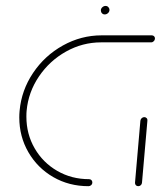

<svg xmlns="http://www.w3.org/2000/svg" viewBox="-20 -640 553 660"><path d="M297.4 -13Q297.4 -7.4 293.5 -3.7Q289.6 0 284.1 0Q217.4 0 163.1 -31.3Q108.9 -62.6 77.6 -116.7Q46.3 -170.7 46.3 -236.3Q46.3 -247.8 47.4 -259.3Q53.7 -329.6 93.7 -389.3Q133.7 -448.9 196.3 -483.7Q258.9 -518.5 329.3 -518.5H501.9Q506.3 -518.5 509.4 -515.6Q512.6 -512.6 512.6 -508.5Q512.6 -502.6 508.7 -498.5Q504.8 -494.4 499.6 -494.4H327.4Q263.7 -494.4 207 -462.8Q150.4 -431.1 113.9 -377.2Q77.4 -323.3 71.5 -259.3Q70.7 -252.2 70.7 -238.9Q70.7 -179.3 99.1 -130.2Q127.4 -81.1 176.7 -52.6Q225.9 -24.1 286.3 -24.1Q291.1 -24.1 294.3 -20.9Q297.4 -17.8 297.4 -13ZM455.2 0Q450 0 446.9 -3.5Q443.7 -7 444.1 -12.2L462.6 -225.2Q463.3 -230.4 467.2 -233.9Q471.1 -237.4 475.9 -237.4Q480.7 -237.4 484.1 -233.9Q487.4 -230.4 486.7 -225.2L468.1 -12.2Q467.8 -7 464.1 -3.5Q460.4 0 455.2 0ZM326.7 -604.4Q326.7 -610.4 331.7 -615Q336.7 -619.6 343 -619.6Q348.5 -619.6 352.4 -615.6Q356.3 -611.5 356.3 -605.9Q356.3 -599.6 351.3 -595Q346.3 -590.4 340 -590.4Q334.4 -590.4 330.6 -594.4Q326.7 -598.5 326.7 -604.4Z"/></svg>

Font: 26F Galaxy Sans Thin
Style: Italic
Weight: 100
Italic angle: -4.99998°
Designer: C₂₉H₂₅N₃O₅
Version: Version 1.200